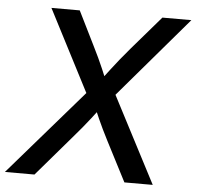

<svg xmlns="http://www.w3.org/2000/svg" viewBox="-78 -781 854 834"><g transform="rotate(5 349.0 -364.0)"><path d="M-26.4 0 331.1 -412.6 317.4 -331.1 112.8 -727.5H236.3L308.1 -582.5Q322.3 -554.7 333.5 -530.3Q344.7 -505.9 355 -482.4Q365.2 -459 376 -432.1H352.5Q372.6 -459 390.6 -482.4Q408.7 -505.9 428.2 -530.3Q447.8 -554.7 471.7 -582.5L596.7 -727.5H723.1L388.7 -335.9L401.9 -416L618.2 0H494.6L404.3 -175.3Q391.1 -200.7 380.9 -222.2Q370.6 -243.7 361.1 -264.9Q351.6 -286.1 341.3 -310.5H361.8Q343.8 -286.6 327.1 -265.1Q310.5 -243.7 292.7 -222.2Q274.9 -200.7 252.9 -175.3L102.5 0Z"/></g></svg>

Font: Inter 24pt Medium
Style: Italic
Weight: 500
Italic angle: -9.3988°
Designer: Rasmus Andersson
Foundry: rsms
Version: Version 4.001;git-66647c0bb